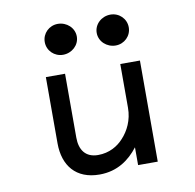

<svg xmlns="http://www.w3.org/2000/svg" viewBox="-75 -720 821 808"><g transform="rotate(-10 335.5 -316.5)"><path d="M448 -512C485 -512 515 -541 515 -578C515 -615 485 -644 448 -644C410 -644 378 -615 378 -578C378 -541 410 -512 448 -512ZM223 -512C261 -512 293 -541 293 -578C293 -615 261 -644 223 -644C186 -644 156 -615 156 -578C156 -541 186 -512 223 -512ZM135 -149C135 -54 186 11 287 11C364 11 416 -28 453 -76V0H537V-432H453V-245C453 -192 431 -149 404 -120C380 -93 343 -71 295 -71C241 -71 217 -107 217 -159V-432H135Z"/></g></svg>

Font: Charger Monospace
Style: Regular
Weight: 400
Designer: Jasper
Foundry: Cannot Into Space Fonts
Version: Version 0.980